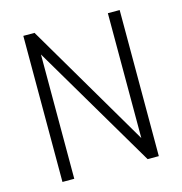

<svg xmlns="http://www.w3.org/2000/svg" viewBox="-105 -800 849 895"><g transform="rotate(-15 319.5 -352.5)"><path d="M87 0V-705H141L510 -77H495V-705H552V0H498L128 -627H144V0Z"/></g></svg>

Font: Nunito Sans 10pt Condensed Light
Style: Regular
Weight: 300
Width: 3
Designer: Vernon Adams
Foundry: Vernon Adams
Version: Version 3.101;gftools[0.9.27]